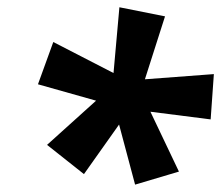

<svg xmlns="http://www.w3.org/2000/svg" viewBox="-20 -788 606 526"><path d="M432.1 -743.2 377 -570.8 565.9 -585 557.1 -460.9 392.1 -481.9 470.2 -317.9 350.1 -282.2 306.2 -446.8 210 -311 108.9 -391.1 243.2 -512.2 84 -557.1 126 -672.9 291 -587.9 307.1 -768.1Z"/></svg>

Font: TypoPRO Open Sans
Style: Bold Italic
Weight: 700
Italic angle: -12°
Foundry: Ascender Corporation
Version: Version 1.10